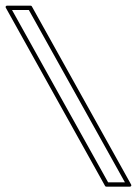

<svg xmlns="http://www.w3.org/2000/svg" viewBox="-33 -661 493 691"><path d="M77.1 -640.6Q80.1 -640.6 81.5 -638.2L439 3.4Q440.4 5.9 439 8.3Q437.5 10.7 434.6 10.7H349.6Q346.2 10.7 345.2 8.3L-12.2 -633.3Q-13.7 -635.7 -12.2 -638.2Q-10.7 -640.6 -7.8 -640.6ZM10.3 -625Q96.7 -469.2 183.1 -314.9Q269.5 -160.6 356 -4.9H416.5Q330.1 -160.6 243.7 -314.9Q157.2 -469.2 70.8 -625Z"/></svg>

Font: Fibel Sued Kontur LRS
Style: Regular
Weight: 400
Designer: Peter Wiegel
Foundry: Peter Wiegel
Version: Version 000.000